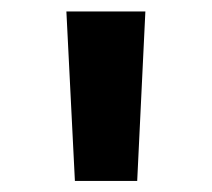

<svg xmlns="http://www.w3.org/2000/svg" viewBox="-20 -748 379 343"><path d="M98.6 -727.5H239.7L225.1 -424.8H113.8Z"/></svg>

Font: Inter RS Variable
Style: Regular
Weight: 400
Designer: Rasmus Andersson (customised by Maria Ramos and Noel Pretorius)
Foundry: rsms
Version: Version 3.001;Glyphs 3.2.3 (3260)